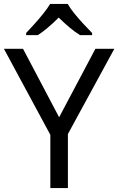

<svg xmlns="http://www.w3.org/2000/svg" viewBox="-20 -964 606 984"><path d="M283 -363 469 -714H566L328 -277V0H238V-273L0 -714H98ZM327 -944Q339 -922 361.5 -894.5Q384 -867 408.5 -840.5Q433 -814 452 -795V-784H390Q364 -800 336 -823.5Q308 -847 281 -874Q254 -847 227 -824Q200 -801 174 -784H114V-795Q133 -815 156.5 -841Q180 -867 202 -894.5Q224 -922 237 -944Z"/></svg>

Font: Noto Sans NKo
Style: Regular
Weight: 400
Designer: Monotype Design Team
Foundry: Monotype Imaging Inc.
Version: Version 2.003; ttfautohint (v1.8.4.7-5d5b)